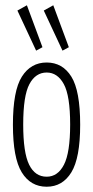

<svg xmlns="http://www.w3.org/2000/svg" viewBox="-20 -700 353 728"><path d="M157 8Q96 8 62.5 -46.5Q29 -101 29 -227Q29 -356 63 -409.5Q97 -463 157 -463Q217 -463 250.5 -409.5Q284 -356 284 -227Q284 -101 250.5 -46.5Q217 8 157 8ZM157 -30Q199 -30 222.5 -75.5Q246 -121 246 -228Q246 -337 222 -381Q198 -425 157 -425Q115 -425 91.5 -381Q68 -337 68 -228Q68 -121 90.5 -75.5Q113 -30 157 -30ZM117 -508 46 -660 82 -680 141 -521ZM217 -508 146 -660 182 -680 241 -521Z"/></svg>

Font: Inconsolata ExtraCondensed Light
Style: Regular
Weight: 300
Width: 2
Monospace: yes
Designer: Raph Levien, Cyreal, Brenton Simpson
Foundry: Raph Levien, Cyreal, Google
Version: Version 3.100; ttfautohint (v1.8.4.7-5d5b)